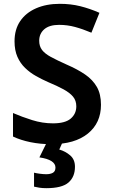

<svg xmlns="http://www.w3.org/2000/svg" viewBox="-20 -744 590 1004"><path d="M508 -196Q508 -101 439.5 -45.5Q371 10 248 10Q191 10 139.5 -0.5Q88 -11 48 -30V-153Q94 -133 148 -116Q202 -99 257 -99Q321 -99 350 -124Q379 -149 379 -188Q379 -218 362 -238.5Q345 -259 312 -277Q279 -295 231 -315Q199 -329 168 -346.5Q137 -364 111.5 -388.5Q86 -413 71 -447Q56 -481 56 -528Q56 -590 85.5 -633.5Q115 -677 168.5 -700.5Q222 -724 293 -724Q350 -724 400 -711.5Q450 -699 500 -677L458 -573Q413 -592 372.5 -603Q332 -614 289 -614Q238 -614 211.5 -591Q185 -568 185 -531Q185 -502 200 -482.5Q215 -463 246.5 -446Q278 -429 327 -407Q385 -382 425 -354.5Q465 -327 486.5 -289.5Q508 -252 508 -196ZM372 128Q372 181 338 210.5Q304 240 222 240Q202 240 186 237.5Q170 235 158 232V159Q170 162 188.5 164.5Q207 167 222 167Q243 167 256.5 159.5Q270 152 270 132Q270 112 249 98.5Q228 85 186 79L225 0H307L290 38Q322 47 347 68.5Q372 90 372 128Z"/></svg>

Font: Noto Sans Kawi SemiBold
Style: Regular
Weight: 600
Designer: Fadhl Haqq
Version: Version 1.000